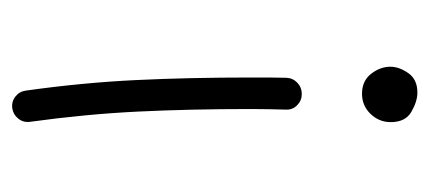

<svg xmlns="http://www.w3.org/2000/svg" viewBox="-224 -508 737 330"><g transform="rotate(-90 145.0 -343.5)"><path d="M123.5 -691.4Q134.8 -692.9 143.6 -686Q152.3 -679.2 153.8 -668Q167.5 -570.3 171.9 -478.5Q176.3 -386.7 176.3 -280.8Q176.3 -266.6 176.3 -251.2Q176.3 -235.8 175.8 -220.2Q175.3 -209 167.2 -201.4Q159.2 -193.8 147.9 -193.8Q136.7 -193.8 128.7 -201.7Q120.6 -209.5 121.1 -220.7Q121.6 -236.3 121.8 -251.5Q122.1 -266.6 122.1 -280.8Q122.1 -386.2 117.7 -475.8Q113.3 -565.4 100.1 -661.1Q98.6 -672.4 105.7 -681.2Q112.8 -689.9 123.5 -691.4ZM194.8 -41.5Q194.8 -26.4 183.8 -10.7Q172.9 4.9 150.4 4.9Q135.3 4.9 117.4 -5.4Q99.6 -15.6 99.6 -41Q99.6 -61 113.8 -75.7Q127.9 -90.3 148.4 -90.3Q170.4 -90.3 182.6 -74.7Q194.8 -59.1 194.8 -41.5Z"/></g></svg>

Font: Mikhak-DS2-FD Light
Style: Regular
Weight: 300
Designer: Amin Abedi
Version: Version 3.2